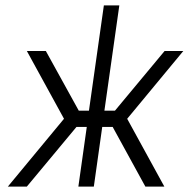

<svg xmlns="http://www.w3.org/2000/svg" viewBox="-20 -688 696 708"><path d="M79 -500 216 -250 9 0H79L287 -250L149 -500ZM656 -500H587L379 -250L516 0H586L449 -250ZM363 -668 308 -280H246L237 -220H300L269 0H326L357 -220H420L428 -280H365L420 -668Z"/></svg>

Font: Unageo
Style: Light-Italic
Weight: 300
Designer: Richard Sepsi
Foundry: Richard Sepsi
Version: Version 2.000